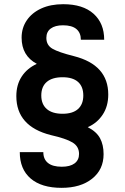

<svg xmlns="http://www.w3.org/2000/svg" viewBox="-20 -736 600 924"><path d="M75.2 -3.9H188.5Q188.5 30.3 210.9 48.3Q233.4 66.4 277.3 66.4Q317.4 66.4 338.9 50.3Q360.4 34.2 360.4 4.9Q360.4 -31.2 329.1 -50.3Q297.9 -69.3 224.6 -85.9Q58.6 -127.9 58.6 -273.4Q58.6 -328.1 84.5 -367.7Q110.4 -407.2 157.2 -428.7Q84 -467.8 84 -554.7Q84 -601.6 108.9 -638.2Q133.8 -674.8 178.7 -695.3Q223.6 -715.8 284.2 -715.8Q378.9 -715.8 430.2 -669.9Q481.4 -624 481.4 -544.9H369.1Q369.1 -578.1 347.7 -596.2Q326.2 -614.3 283.2 -614.3Q245.1 -614.3 224.1 -598.6Q203.1 -583 203.1 -553.7Q203.1 -518.6 232.4 -501.5Q261.7 -484.4 335.9 -465.8Q501 -423.8 501 -281.2Q501 -224.6 474.1 -184.1Q447.3 -143.6 402.3 -124Q444.3 -102.5 461.4 -70.8Q478.5 -39.1 478.5 5.9Q478.5 80.1 423.3 124Q368.2 168 276.4 168Q179.7 168 127.4 123Q75.2 78.1 75.2 -3.9ZM380.9 -276.4Q380.9 -319.3 355.5 -341.8Q330.1 -364.3 281.2 -364.3Q231.4 -364.3 205.1 -341.8Q178.7 -319.3 178.7 -276.4Q178.7 -234.4 205.1 -211.4Q231.4 -188.5 281.2 -188.5Q330.1 -188.5 355.5 -211.4Q380.9 -234.4 380.9 -276.4Z"/></svg>

Font: Dinish Expanded
Style: Bold
Weight: 700
Width: 7
Designer: Charles Nix
Foundry: Playbeing
Version: Version 2.005; ttfautohint (v1.8.3)